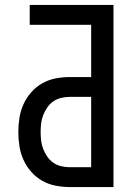

<svg xmlns="http://www.w3.org/2000/svg" viewBox="-20 -755 540 775"><path d="M262 0Q233 0 204.5 -5.5Q176 -11 151 -25Q126 -39 106.5 -61Q87 -83 75 -109.5Q63 -136 58.5 -164.5Q54 -193 54 -222Q54 -251 58.5 -279.5Q63 -308 75 -334.5Q87 -361 106.5 -383Q126 -405 151 -419Q176 -433 204.5 -438.5Q233 -444 262 -444H348V-655H100V-735H438V0ZM262 -80H348V-364H262Q245 -364 227.5 -360Q210 -356 195.5 -346Q181 -336 171 -321.5Q161 -307 154.5 -290.5Q148 -274 146 -257Q144 -240 144 -222Q144 -205 146 -187.5Q148 -170 154.5 -153.5Q161 -137 171 -122.5Q181 -108 195.5 -98Q210 -88 227.5 -84Q245 -80 262 -80Z"/></svg>

Font: Iosevka Curly Medium
Style: Regular
Weight: 500
Monospace: yes
Designer: Belleve Invis
Foundry: Belleve Invis
Version: Version 22.1.2; ttfautohint (v1.8.4)